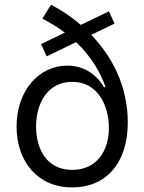

<svg xmlns="http://www.w3.org/2000/svg" viewBox="-20 -793 620 824"><path d="M471.6 -691.8 447.4 -744.3 326.7 -686.1C285.9 -721.6 241.8 -750.4 198.9 -772.7L161.9 -713.1C198.5 -694.2 230.5 -674 258.2 -653.1L156.2 -603.7L180.4 -551.1L306.8 -612.2C376.1 -546.2 413 -476.2 433.2 -419H426.1C402 -461.6 350.9 -511.4 268.5 -511.4C147.7 -511.4 51.1 -404.8 51.1 -250C51.1 -98 143.5 11.4 289.8 11.4C433.2 11.4 528.4 -90.9 528.4 -267C528.4 -423.3 461.3 -550.1 371.8 -643.5ZM134.9 -250C134.9 -352.3 186.1 -441.8 289.8 -441.8C402 -441.8 447.4 -336.6 447.4 -244.3C447.4 -143.5 393.5 -63.9 289.8 -63.9C180.4 -63.9 134.9 -153.4 134.9 -250Z"/></svg>

Font: Magic Ui Pro
Style: Regular
Weight: 400
Designer: Stefan Endress, Andreas Faust
Version: Version 1.000;FEAKit 1.0